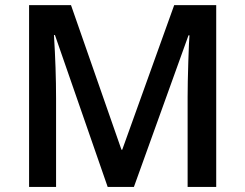

<svg xmlns="http://www.w3.org/2000/svg" viewBox="-20 -734 963 754"><path d="M402.8 0 195.8 -596.2H191.9Q200.2 -463.4 200.2 -347.2V0H94.2V-713.9H258.8L457 -146H460L664.1 -713.9H829.1V0H716.8V-353Q716.8 -406.2 719.5 -491.7Q722.2 -577.1 724.1 -595.2H720.2L505.9 0Z"/></svg>

Font: f4411469720       
Style: Regular
Weight: 600
Foundry: Ascender Corporation
Version: Version 1.10